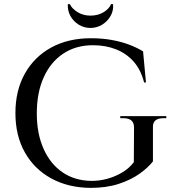

<svg xmlns="http://www.w3.org/2000/svg" viewBox="-20 -900 851 934"><path d="M724 -280V-115Q701 -85 659 -55Q617 -25 557.5 -5.5Q498 14 420 14Q312 13 229.5 -32Q147 -77 101 -158.5Q55 -240 55 -350Q55 -460 101 -542Q147 -624 229.5 -669Q312 -714 422 -714Q477 -714 524 -705.5Q571 -697 609 -682.5Q647 -668 676 -650L690 -499H681Q665 -561 630 -600.5Q595 -640 544.5 -660Q494 -680 432 -680Q349 -680 287.5 -639Q226 -598 192.5 -523.5Q159 -449 159 -348Q159 -250 192 -176Q225 -102 284.5 -61.5Q344 -21 425 -20Q466 -20 504.5 -31Q543 -42 576 -62Q609 -82 631 -111L632 -280Q632 -325 581 -325H565V-335H789V-325H774Q722 -325 724 -280ZM530 -880Q533 -849 518 -822.5Q503 -796 477 -780Q451 -764 420 -764Q389 -764 363 -780Q337 -796 322.5 -822.5Q308 -849 310 -880H320Q329 -859 356.5 -841.5Q384 -824 420 -824Q457 -824 484.5 -841Q512 -858 520 -880Z"/></svg>

Font: Cinzel Medium
Style: Regular
Weight: 500
Designer: Natanael Gama
Version: Version 2.000